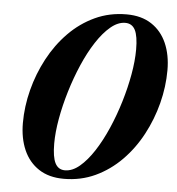

<svg xmlns="http://www.w3.org/2000/svg" viewBox="-52 -767 765 829"><g transform="rotate(5 330.0 -352.5)"><path d="M200.5 -135Q200.5 -77 214 -50.5Q227.5 -24 256.5 -24Q288.5 -24 320 -50.5Q351.5 -77 380.8 -122Q410 -167 434.8 -223.8Q459.5 -280.5 478 -341.8Q496.5 -403 507 -462Q517.5 -521 517.5 -570Q517.5 -628.5 504 -654.8Q490.5 -681 461 -681Q429.5 -681 397.8 -654.5Q366 -628 336.8 -583Q307.5 -538 283 -481.2Q258.5 -424.5 240 -363.2Q221.5 -302 211 -243Q200.5 -184 200.5 -135ZM463.5 -718Q528 -718 571.8 -689.2Q615.5 -660.5 637.8 -609.8Q660 -559 660 -493Q660 -421.5 641.5 -349.5Q623 -277.5 588.2 -212.2Q553.5 -147 503.5 -96.2Q453.5 -45.5 390.8 -16.2Q328 13 254.5 13Q190 13 146.2 -15.8Q102.5 -44.5 80.2 -95.2Q58 -146 58 -212Q58 -283.5 76.5 -355.5Q95 -427.5 129.8 -492.8Q164.5 -558 214.2 -608.8Q264 -659.5 326.8 -688.8Q389.5 -718 463.5 -718Z"/></g></svg>

Font: Newsreader 60pt
Style: Bold Italic
Weight: 700
Italic angle: -17°
Designer: Hugues Gentile
Foundry: Production Type
Version: Version 1.003